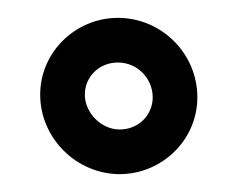

<svg xmlns="http://www.w3.org/2000/svg" viewBox="-20 -444 265 215"><path d="M75 -338C75 -358 91 -374 112 -374C134 -374 151 -356 151 -335C151 -315 135 -299 114 -299C93 -299 75 -318 75 -338ZM25 -338C25 -289 66 -249 114 -249C161 -249 201 -287 201 -335C201 -384 161 -424 112 -424C65 -424 25 -386 25 -338Z"/></svg>

Font: Blanket
Style: BdOutline
Weight: 700
Foundry: Cannot Into Space Fonts
Version: Version 0.9